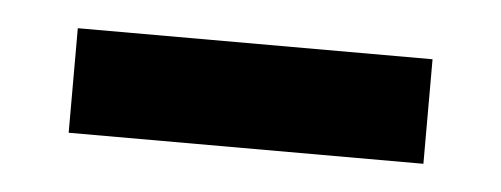

<svg xmlns="http://www.w3.org/2000/svg" viewBox="-25 -732 449 172"><g transform="rotate(5 199.5 -646.0)"><path d="M40 -599V-693H359V-599Z"/></g></svg>

Font: Hubot Sans Condensed SemiBold
Style: Regular
Weight: 600
Width: 3
Designer: Deni Anggara
Foundry: GitHub, Inc., Subsidiary of Microsoft Corporation
Version: Version 2.000